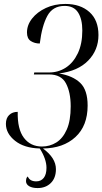

<svg xmlns="http://www.w3.org/2000/svg" viewBox="-20 -744 520 975"><path d="M171 211Q144 211 128 201.5Q112 192 112 175Q112 170 113.5 163.5Q115 157 121 152Q131 177 164 177Q188 177 202 159.5Q216 142 216 108Q216 64 182 10Q103 8 56.5 -29Q10 -66 10 -115Q10 -144 26.5 -160Q43 -176 70 -176Q68 -88 101.5 -44Q135 0 193 0Q233 0 266 -20.5Q299 -41 319 -86Q339 -131 339 -204Q339 -275 315 -320.5Q291 -366 229 -366H152L154 -376H229Q276 -376 314 -400.5Q352 -425 375 -473Q398 -521 398 -589Q398 -647 376.5 -680.5Q355 -714 308 -714Q248 -714 220.5 -663.5Q193 -613 182 -523Q156 -523 136.5 -535.5Q117 -548 117 -579Q117 -617 143 -650Q169 -683 213 -703.5Q257 -724 312 -724Q388 -724 434 -683Q480 -642 480 -566Q480 -490 428 -436.5Q376 -383 280 -371Q350 -359 387.5 -323Q425 -287 425 -208Q425 -105 363 -48Q301 9 198 10Q264 58 264 115Q264 160 238 185.5Q212 211 171 211Z"/></svg>

Font: Noto Serif Display ExtraCondensed
Style: Italic
Weight: 400
Width: 2
Italic angle: -12°
Designer: Monotype Design Team
Foundry: Monotype Imaging Inc.
Version: Version 2.009